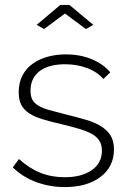

<svg xmlns="http://www.w3.org/2000/svg" viewBox="-20 -750 521 780"><path d="M129 -649 225 -730H262L359 -649L329 -632L244 -695L159 -632ZM243 10Q183 10 128 -10Q73 -30 32 -70L57 -104Q99 -66 144 -48Q189 -30 243 -30Q311 -30 352.5 -58.5Q394 -87 394 -138Q394 -162 383.5 -178.5Q373 -195 352 -206.5Q331 -218 300 -227Q269 -236 228 -246Q184 -256 151.5 -266Q119 -276 98 -290Q77 -304 66.5 -324Q56 -344 56 -375Q56 -414 71 -443Q86 -472 112.5 -491Q139 -510 173.5 -519.5Q208 -529 247 -529Q308 -529 355 -508.5Q402 -488 428 -456L400 -429Q374 -459 332.5 -474Q291 -489 244 -489Q215 -489 189.5 -483Q164 -477 145 -464Q126 -451 115 -430.5Q104 -410 104 -382Q104 -359 111.5 -345Q119 -331 135.5 -321Q152 -311 178 -303.5Q204 -296 240 -287Q289 -275 327 -264Q365 -253 390.5 -237Q416 -221 429.5 -199Q443 -177 443 -143Q443 -73 388.5 -31.5Q334 10 243 10Z"/></svg>

Font: Oxford Sans
Style: Regular
Weight: 300
Designer: Matt McInerney, Pablo Impallari, Rodrigo Fuenzalida
Foundry: Matt McInerney, Pablo Impallari, Rodrigo Fuenzalida
Version: Version 3.000g; ttfautohint (v1.5) -l 8 -r 28 -G 28 -x 14 -D